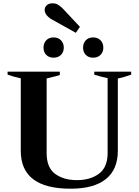

<svg xmlns="http://www.w3.org/2000/svg" viewBox="-20 -1135 842 1165"><path d="M300 -1014Q251 -1041 251 -1075Q251 -1091 263.5 -1103Q276 -1115 300 -1115Q320 -1115 337 -1103Q354 -1091 363 -1081L465 -972L440 -936ZM244 -846Q244 -873 260.5 -890.5Q277 -908 305 -908Q333 -908 350 -890.5Q367 -873 367 -846Q367 -819 350 -802Q333 -785 305 -785Q277 -785 260.5 -802Q244 -819 244 -846ZM484 -846Q484 -873 500.5 -890.5Q517 -908 545 -908Q573 -908 590 -890.5Q607 -873 607 -846Q607 -819 590 -802Q573 -785 545 -785Q517 -785 500.5 -802Q484 -819 484 -846ZM106 -220V-660Q62 -669 26 -682V-700H343V-680Q323 -673 284 -664L263 -659V-206Q263 -118 314.5 -80Q366 -42 447 -42Q528 -42 580.5 -81Q633 -120 633 -206V-661Q588 -670 552 -682V-700H776V-682Q723 -663 695 -659V-220Q695 -107 622.5 -48.5Q550 10 408 10Q106 10 106 -220Z"/></svg>

Font: Trirong
Style: Bold
Weight: 700
Designer: Katatrad Team
Foundry: CadsonDemak
Version: Version 1.001